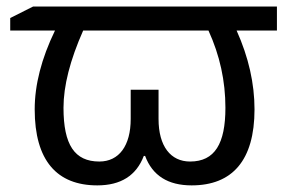

<svg xmlns="http://www.w3.org/2000/svg" viewBox="-20 -556 896 586"><path d="M276.9 9.8C348.6 9.8 396 -20 418.9 -80.1H422.9C445.3 -20 492.7 9.8 564.9 9.8C688.5 9.8 756.8 -65.9 756.8 -222.2C756.8 -300.8 738.8 -381.3 702.1 -462.9H825.2V-536.1H81.1L11.2 -501V-462.9H147.9C106.4 -377.4 85.9 -296.9 85.9 -222.2C85.9 -65.9 153.8 9.8 276.9 9.8ZM616.2 -462.9C650.9 -387.2 668 -308.6 668 -227.1C668 -117.7 635.7 -63 560.1 -63C501 -63 463.9 -109.4 463.9 -192.9V-282.2H378.9V-192.9C378.9 -111.3 343.3 -63 283.2 -63C207.5 -63 173.8 -114.3 173.8 -227.1C173.8 -293.9 193.8 -372.6 233.9 -462.9Z"/></svg>

Font: Noto Reveo Sans
Style: Regular
Weight: 400
Designer: Monotype Design team
Foundry: Monotype Imaging Inc.
Version: Version 1.04